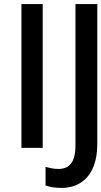

<svg xmlns="http://www.w3.org/2000/svg" viewBox="-20 -734 503 953"><path d="M191.9 0H86.4V-713.9H191.9ZM285.6 198.7Q260.7 198.7 241.5 195.6Q222.2 192.4 206.1 186.5V94.2Q223.6 99.1 239 101.8Q254.4 104.5 270.5 104.5Q311.5 104.5 332 78.1Q343.3 64.5 348.9 41.5Q354.5 18.6 354.5 -11.7V-713.9H462.9V-19Q462.9 42.5 446 88.1Q429.2 133.8 397.9 159.7Q376.5 178.7 347.9 188.7Q319.3 198.7 285.6 198.7Z"/></svg>

Font: Open Sans
Style: Regular
Weight: 600
Width: 3
Foundry: Ascender Corporation
Version: Version 1.000